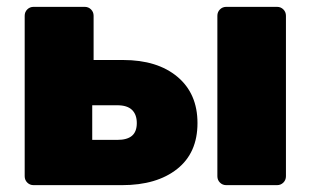

<svg xmlns="http://www.w3.org/2000/svg" viewBox="-20 -540 912 560"><path d="M78 0Q67 0 59.5 -7.5Q52 -15 52 -26V-494Q52 -505 59.5 -512.5Q67 -520 78 -520H227Q238 -520 245.5 -512.5Q253 -505 253 -494V-365H339Q439 -365 497.5 -316Q556 -267 556 -181Q556 -94 496.5 -47Q437 0 336 0ZM249 -132H322Q351 -132 365 -144Q379 -156 379 -181Q379 -206 365 -219.5Q351 -233 322 -233H249ZM640 0Q629 0 621.5 -7.5Q614 -15 614 -26V-494Q614 -505 621.5 -512.5Q629 -520 640 -520H788Q799 -520 806.5 -512.5Q814 -505 814 -494V-26Q814 -15 806.5 -7.5Q799 0 788 0Z"/></svg>

Font: Rubik ExtraBold
Style: Regular
Weight: 800
Designer: Hubert and Fischer
Foundry: Hubert and Fischer
Version: Version 2.300;gftools[0.9.30]